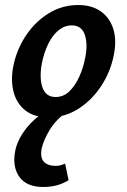

<svg xmlns="http://www.w3.org/2000/svg" viewBox="-20 -454 505 764"><path d="M174 13Q116 13 81 -14.5Q46 -42 34 -88.5Q22 -135 33 -191Q46 -256 82.5 -311.5Q119 -367 173 -400.5Q227 -434 291 -434Q346 -434 382 -408Q418 -382 431.5 -336.5Q445 -291 432 -231Q419 -167 382.5 -111.5Q346 -56 292.5 -21.5Q239 13 174 13ZM201 -68Q233 -68 256.5 -91Q280 -114 296 -150Q312 -186 319 -224Q330 -278 317.5 -315.5Q305 -353 265 -353Q237 -353 213 -333.5Q189 -314 172 -279.5Q155 -245 146 -199Q136 -141 149.5 -104.5Q163 -68 201 -68ZM152 290Q85 290 56.5 249Q28 208 41 144Q52 94 93.5 46Q135 -2 214 -42L245 -8Q202 23 178 62.5Q154 102 146 136Q139 172 154 189Q169 206 202 206Q213 206 221.5 203.5Q230 201 239 197L253 263Q228 278 204 284Q180 290 152 290Z"/></svg>

Font: Ysabeau Infant
Style: Bold Italic
Weight: 700
Italic angle: -12°
Designer: Christian Thalmann (Catharsis Fonts)
Version: Version 2.001;gftools[0.9.30]; featfreeze: ss01,ss02,lnum